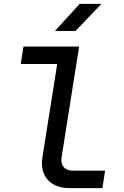

<svg xmlns="http://www.w3.org/2000/svg" viewBox="-20 -970 640 990"><path d="M263 -810H369L503 -950H391ZM338 0H508L522 -90H355C313 -90 290 -118 298 -162L388 -730H101L87 -640H275L199 -161C183 -64 238 0 338 0Z"/></svg>

Font: JetBrains Mono Medium
Style: Italic
Weight: 436
Italic angle: -9°
Monospace: yes
Designer: Philipp Nurullin, Konstantin Bulenkov
Foundry: JetBrains
Version: Version 2.305